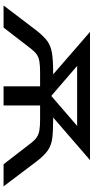

<svg xmlns="http://www.w3.org/2000/svg" viewBox="263 -800 537 1104"><g transform="rotate(90 532.0 -248.5)"><path d="M12 0 158 -192Q189 -231 216 -251Q243 -271 283.5 -278Q324 -285 393 -285H471L437 -260L164 -497H901L627 -260L593 -285H672Q736 -285 775.5 -280Q815 -275 844.5 -255Q874 -235 907 -192L1052 0H925L803 -158Q786 -180 769.5 -191Q753 -202 730 -206Q707 -210 670 -210H587V0H477V-210H395Q357 -210 333.5 -206Q310 -202 294 -191Q278 -180 261 -158L139 0ZM530 -276H534L745 -458L751 -423H313L319 -458Z"/></g></svg>

Font: Nunito Sans 7pt Expanded Medium
Style: Regular
Weight: 500
Width: 7
Designer: Vernon Adams
Foundry: Vernon Adams
Version: Version 3.101;gftools[0.9.27]